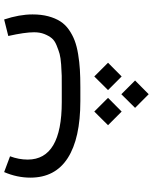

<svg xmlns="http://www.w3.org/2000/svg" viewBox="72 -472 724 908"><g transform="rotate(-90 434.0 -18.0)"><path d="M377.9 258.8 442.4 193.8 507.3 258.8 442.4 323.2ZM461.9 130.9 526.4 65.9 591.3 130.9 526.4 195.3ZM295.9 130.9 360.4 65.9 425.3 130.9 360.4 195.3ZM476.1 0H410.2Q233.4 0 140.6 -59.6Q47.9 -119.1 47.9 -236.3Q47.9 -299.3 74.2 -360.4L148.9 -332.5Q133.3 -291 133.3 -248.5Q133.8 -87.9 405.3 -87.9H472.7Q510.7 -87.9 530 -88.1Q549.3 -88.4 582.5 -90.8Q615.7 -93.3 633.1 -98.1Q650.4 -103 673.3 -112.3Q696.3 -121.6 707.5 -135.5Q718.8 -149.4 727.1 -170.4Q735.4 -191.4 735.4 -218.8Q735.4 -262.7 717.8 -340.8L795.9 -360.4Q819.8 -288.1 819.8 -226.1Q819.8 -184.6 811 -151.6Q802.2 -118.7 787.1 -95Q772 -71.3 747.6 -54.2Q723.1 -37.1 696 -26.9Q668.9 -16.6 631.8 -10.5Q594.7 -4.4 558.6 -2.2Q522.5 0 476.1 0Z"/></g></svg>

Font: Vazir WOL
Style: WOL
Weight: 400
Foundry: Based on Dejavu fonts, by Saber Rastikerdar
Version: Version 26.0.0